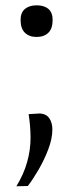

<svg xmlns="http://www.w3.org/2000/svg" viewBox="-20 -526 268 704"><path d="M114 -390.5Q87.5 -390.5 71.5 -405.8Q55.5 -421 55.5 -453Q55.5 -480 71.5 -493.2Q87.5 -506.5 114.5 -506.5Q142 -506.5 157.5 -493.2Q173 -480 173 -453Q173 -421 157.2 -405.8Q141.5 -390.5 114 -390.5ZM40 157Q67 113 79.5 68.2Q92 23.5 92 -20Q92 -41.5 90.2 -63.5Q88.5 -85.5 85 -107.5L127 -110Q150.5 -108 161.2 -91.8Q172 -75.5 172 -51.5Q172 -18 157.2 21Q142.5 60 121.5 96Q100.5 132 82 156Z"/></svg>

Font: Commissioner Flair Light
Style: Regular
Weight: 300
Designer: Kostas Bartsokas
Foundry: Kostas Bartsokas
Version: Version 1.000; ttfautohint (v1.8.3)